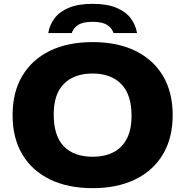

<svg xmlns="http://www.w3.org/2000/svg" viewBox="-20 -969 964 999"><path d="M462 10Q334 10 240.5 -35.2Q147 -80.5 96.2 -165.5Q45.5 -250.5 45.5 -370Q45.5 -489.5 96.2 -574.5Q147 -659.5 240.2 -704.8Q333.5 -750 462 -750Q591 -750 684.2 -704.5Q777.5 -659 828 -574Q878.5 -489 878.5 -370Q878.5 -251 827.8 -166Q777 -81 683.5 -35.5Q590 10 462 10ZM462 -153.5Q559 -153.5 611.8 -207.5Q664.5 -261.5 664.5 -366.5Q664.5 -477 610.8 -531.8Q557 -586.5 462 -586.5Q367 -586.5 313.2 -533.5Q259.5 -480.5 259.5 -373.5Q259.5 -261.5 312.2 -207.5Q365 -153.5 462 -153.5ZM231 -797Q238 -839.5 264 -874Q290 -908.5 338.8 -928.8Q387.5 -949 462 -949Q536.5 -949 585.2 -928.8Q634 -908.5 660 -874Q686 -839.5 693 -797H570.5Q563.5 -822 538 -838.8Q512.5 -855.5 462 -855.5Q411 -855.5 386 -838.8Q361 -822 353.5 -797Z"/></svg>

Font: Encode Sans Exp XBd
Style: Regular
Weight: 800
Width: 7
Designer: Multiple Designers
Foundry: Impallari Type
Version: Version 3.002; ttfautohint (v1.8.3) -l 8 -r 50 -G 200 -x 14 